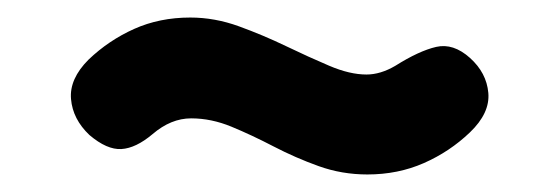

<svg xmlns="http://www.w3.org/2000/svg" viewBox="-20 -451 637 219"><path d="M154 -298Q135 -282 118.5 -281Q102 -280 82 -297Q63 -315 61 -338Q59 -361 81 -383Q104 -405 133 -418Q162 -431 197 -431Q225 -431 252.5 -421Q280 -411 306 -398.5Q332 -386 355.5 -376Q379 -366 398 -366Q414 -366 431 -376Q458 -393 477.5 -397.5Q497 -402 516 -385Q535 -368 537 -345Q539 -322 516 -300Q493 -278 463.5 -265Q434 -252 399 -252Q370 -252 343.5 -261.5Q317 -271 292 -284Q267 -297 244 -306.5Q221 -316 198 -316Q175 -316 154 -298Z"/></svg>

Font: Zen Maru Gothic Black
Style: Regular
Weight: 900
Designer: Yoshimichi Ohira
Foundry: Positype
Version: Version 1.001